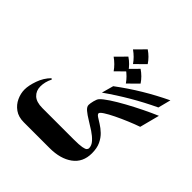

<svg xmlns="http://www.w3.org/2000/svg" viewBox="-200 -889 1031 1031"><g transform="rotate(45 315.0 -374.0)"><path d="M292.5 0H141.1Q100.6 0 73.5 -19.3Q46.4 -38.6 33 -68.1Q19.5 -97.7 19.5 -127.4Q19.5 -158.2 34.4 -200.4Q49.3 -242.7 79.1 -272.5L85.4 -268.6Q76.2 -250.5 72 -232.9Q67.9 -215.3 67.9 -199.7Q67.9 -166 90.1 -145.3Q112.3 -124.5 158.2 -124.5H294.4Q300.3 -124.5 304.2 -114.3Q308.1 -104 310.1 -90.3Q312 -76.7 312 -66.4Q312 -54.7 309.8 -39.1Q307.6 -23.4 303.2 -11.7Q298.8 0 292.5 0ZM629.9 -537.6 600.6 -424.8Q570.8 -414.6 534.7 -399.4Q498.5 -384.3 465.8 -368.4Q433.1 -352.5 412.1 -338.9Q391.1 -325.2 391.1 -317.9Q391.1 -310.1 403.8 -301.8Q416.5 -293.5 435.5 -281.7Q454.6 -270 473.6 -252Q492.7 -233.9 505.4 -207Q518.1 -180.2 518.1 -141.1Q518.1 -72.8 468.5 -36.4Q418.9 0 336.9 0H290.5Q280.3 0 271.7 -18.3Q263.2 -36.6 263.2 -62.5Q263.2 -87.9 271.7 -106.2Q280.3 -124.5 290.5 -124.5H395.5Q438.5 -124.5 457.8 -128.2Q477.1 -131.8 482.2 -137.5Q487.3 -143.1 487.8 -148.9Q487.8 -169.9 470.9 -188.5Q454.1 -207 429.4 -223.4Q404.8 -239.7 379.9 -254.6Q355 -269.5 338.1 -283.7Q321.3 -297.9 321.3 -312Q321.3 -323.7 326.4 -344.2Q331.5 -364.7 339.4 -373.5Q353.5 -388.7 386 -410.2Q418.5 -431.6 460.7 -454.8Q502.9 -478 547.4 -499.8Q591.8 -521.5 629.9 -537.6ZM325.2 -409.2 343.8 -476.6Q410.6 -526.4 476.1 -565.7Q541.5 -605 614.7 -640.1L596.2 -567.4Q522.9 -532.7 457 -494.1Q391.1 -455.6 325.2 -409.2ZM335 -747.6Q369.1 -724.6 391.1 -691.4L335 -635.7Q313 -667.5 279.3 -691.4ZM289.1 -646.5Q323.2 -623.5 345.2 -590.3L289.1 -534.7Q267.1 -566.4 233.4 -590.3ZM381.8 -646.5Q416 -623.5 438 -590.3L381.8 -534.7Q359.9 -566.4 326.2 -590.3Z"/></g></svg>

Font: Lateef
Style: Bold
Weight: 700
Designer: SIL International
Foundry: SIL International
Version: Version 4.200